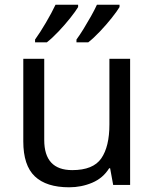

<svg xmlns="http://www.w3.org/2000/svg" viewBox="-20 -786 658 816"><path d="M533 -536V0H461L448 -71H444Q418 -29 372 -9.5Q326 10 274 10Q177 10 128 -36.5Q79 -83 79 -185V-536H168V-191Q168 -63 287 -63Q376 -63 410.5 -113Q445 -163 445 -257V-536ZM488 -756Q478 -739 455 -710Q432 -681 405 -652.5Q378 -624 355 -606H305V-618Q319 -637 335 -663Q351 -689 366.5 -716.5Q382 -744 392 -766H488ZM312 -756Q302 -739 279 -710Q256 -681 229 -652.5Q202 -624 179 -606H129V-618Q150 -647 175 -689.5Q200 -732 216 -766H312Z"/></svg>

Font: Noto Sans Manichaean
Style: Regular
Weight: 400
Designer: Monotype Design Team
Foundry: Monotype Imaging Inc.
Version: Version 2.005; ttfautohint (v1.8.4.7-5d5b)